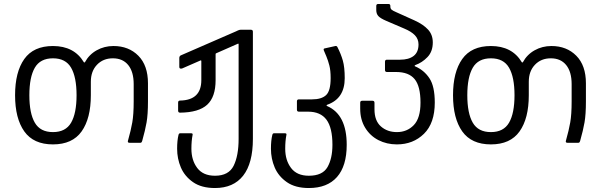

<svg xmlns="http://www.w3.org/2000/svg" viewBox="-20 -720 3044 968"><path d="M56 -240Q56 -357 102.5 -422.5Q149 -488 247 -488Q354 -488 403 -406Q404 -405 405.5 -405Q407 -405 408 -406Q429 -445 467.5 -466.5Q506 -488 552 -488Q629 -488 677.5 -439Q726 -390 726 -300V-209Q726 -143 719 -103Q712 -63 697 -10Q695 -4 693 -2Q691 0 686 0H634Q622 0 625 -10Q640 -63 647 -103Q654 -143 654 -209V-296Q654 -358 626.5 -392Q599 -426 549 -426Q500 -426 469 -393.5Q438 -361 438 -308V-240Q438 -123 391.5 -57.5Q345 8 247 8Q149 8 102.5 -57.5Q56 -123 56 -240ZM247 -54Q311 -54 338.5 -101.5Q366 -149 366 -240Q366 -331 338.5 -378.5Q311 -426 247 -426Q183 -426 155.5 -378.5Q128 -331 128 -240Q128 -149 155.5 -101.5Q183 -54 247 -54Z M873 30Q873 -12 880 -40Q882 -48 888 -48H944Q953 -48 951 -40Q945 -10 945 30Q945 88 974.5 127Q1004 166 1064 166Q1133 166 1158 115.5Q1183 65 1183 -20V-496Q1183 -502 1178 -499L1069 -451Q1067 -450 1067 -447V-316Q1067 -231 1024.5 -192Q982 -153 888 -152Q878 -152 878 -162V-203Q878 -213 888 -213Q995 -215 995 -316V-412Q995 -418 988 -414L901 -376Q898 -374 892 -374Q884 -374 884 -383V-428Q884 -433 886.5 -436.5Q889 -440 892 -441L1170 -562Q1172 -563 1179.5 -566.5Q1187 -570 1193 -570H1245Q1255 -570 1255 -560V-20Q1255 103 1206 165.5Q1157 228 1064 228Q996 228 953.5 198.5Q911 169 892 124.5Q873 80 873 30Z M1346 30Q1346 -12 1353 -40Q1355 -48 1361 -48H1417Q1426 -48 1424 -40Q1418 -10 1418 30Q1418 88 1447.5 127Q1477 166 1537 166Q1606 166 1631 122.5Q1656 79 1656 10Q1656 -76 1626 -116.5Q1596 -157 1533 -157H1487Q1477 -157 1477 -167V-209Q1477 -219 1487 -219H1553Q1601 -219 1624 -240.5Q1647 -262 1647 -326Q1647 -365 1640.5 -390Q1634 -415 1625.5 -435.5Q1617 -456 1613 -465Q1609 -475 1617 -476L1671 -488H1674Q1679 -488 1681 -483Q1699 -448 1708.5 -414.5Q1718 -381 1718 -326Q1718 -223 1630 -192Q1627 -191 1626.5 -188.5Q1626 -186 1630 -185Q1728 -142 1728 10Q1728 117 1679 172.5Q1630 228 1537 228Q1469 228 1426.5 198.5Q1384 169 1365 124.5Q1346 80 1346 30Z M1796 -172V-202Q1796 -212 1806 -212H1858Q1868 -212 1868 -202V-169Q1868 -111 1900.5 -82.5Q1933 -54 1981 -54Q2032 -54 2066 -89Q2100 -124 2100 -203Q2100 -285 2070.5 -321Q2041 -357 1977 -357H1931Q1921 -357 1921 -367V-409Q1921 -419 1931 -419H1997Q2041 -419 2065.5 -438Q2090 -457 2090 -496Q2090 -523 2072 -542Q2054 -561 2018 -576L1927 -615Q1897 -628 1887 -639.5Q1877 -651 1877 -669V-690Q1877 -700 1887 -700H1938Q1948 -700 1948 -690V-687Q1948 -677 1954 -671.5Q1960 -666 1979 -658L2070 -617Q2114 -597 2138 -571Q2162 -545 2162 -506Q2162 -460 2135 -432Q2108 -404 2074 -392Q2071 -391 2070.5 -388.5Q2070 -386 2074 -385Q2118 -366 2145 -325.5Q2172 -285 2172 -203Q2172 -99 2117.5 -45.5Q2063 8 1981 8Q1930 8 1888 -13.5Q1846 -35 1821 -76Q1796 -117 1796 -172Z M2264 -240Q2264 -357 2310.5 -422.5Q2357 -488 2455 -488Q2562 -488 2611 -406Q2612 -405 2613.5 -405Q2615 -405 2616 -406Q2637 -445 2675.5 -466.5Q2714 -488 2760 -488Q2837 -488 2885.5 -439Q2934 -390 2934 -300V-209Q2934 -143 2927 -103Q2920 -63 2905 -10Q2903 -4 2901 -2Q2899 0 2894 0H2842Q2830 0 2833 -10Q2848 -63 2855 -103Q2862 -143 2862 -209V-296Q2862 -358 2834.5 -392Q2807 -426 2757 -426Q2708 -426 2677 -393.5Q2646 -361 2646 -308V-240Q2646 -123 2599.5 -57.5Q2553 8 2455 8Q2357 8 2310.5 -57.5Q2264 -123 2264 -240ZM2455 -54Q2519 -54 2546.5 -101.5Q2574 -149 2574 -240Q2574 -331 2546.5 -378.5Q2519 -426 2455 -426Q2391 -426 2363.5 -378.5Q2336 -331 2336 -240Q2336 -149 2363.5 -101.5Q2391 -54 2455 -54Z"/></svg>

Font: Barlow GEO
Style: Regular
Weight: 400
Designer: Jeremy Tribby
Foundry: Tribby Type
Version: Version 1.408